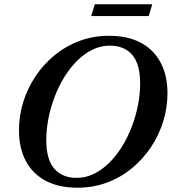

<svg xmlns="http://www.w3.org/2000/svg" viewBox="-20 -864 802 896"><path d="M196 -210Q196 -120.5 233 -77.2Q270 -34 337.5 -34Q379.5 -34 417.8 -52.5Q456 -71 489 -103.5Q522 -136 548.8 -179Q575.5 -222 594.5 -271.5Q613.5 -321 623.8 -373Q634 -425 634 -475Q634 -564.5 597.2 -607.8Q560.5 -651 492.5 -651Q450.5 -651 412.2 -632.5Q374 -614 341 -581.5Q308 -549 281.2 -506Q254.5 -463 235.5 -413.5Q216.5 -364 206.2 -312Q196 -260 196 -210ZM761.5 -428.5Q761.5 -360.5 741.2 -296Q721 -231.5 683.5 -175.8Q646 -120 594 -77.5Q542 -35 478 -11.5Q414 12 341 12Q254.5 12 193.5 -20.2Q132.5 -52.5 100.5 -112.8Q68.5 -173 68.5 -256.5Q68.5 -324.5 88.8 -389Q109 -453.5 146.5 -509.2Q184 -565 236.2 -607.5Q288.5 -650 352.2 -673.5Q416 -697 489 -697Q576 -697 636.8 -664.8Q697.5 -632.5 729.5 -572.2Q761.5 -512 761.5 -428.5ZM405.5 -789 422.5 -844H690.5L674 -789Z"/></svg>

Font: Newsreader 36pt SemiBold
Style: Italic
Weight: 600
Italic angle: -17°
Designer: Hugues Gentile
Foundry: Production Type
Version: Version 1.003